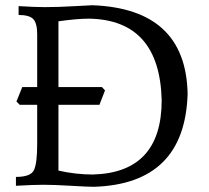

<svg xmlns="http://www.w3.org/2000/svg" viewBox="-20 -717 805 741"><path d="M337.9 -43.5Q604 -50.3 604 -330.6Q596.2 -639.6 324.7 -645Q277.3 -645 205.6 -634.8V-58.6Q272.5 -43.5 337.9 -43.5ZM342.3 3.9Q317.9 3.9 253.2 0Q188.5 -3.9 148.4 -3.9Q108.4 -3.9 41.5 0V-34.2Q99.1 -34.2 111.3 -61Q123.5 -87.9 123.5 -160.2V-585Q123.5 -627 108.6 -643.1Q93.8 -659.2 51.8 -659.2V-693.4Q114.7 -689.5 152.8 -689.5Q204.1 -689.5 265.4 -693.1Q326.7 -696.8 336.9 -696.8Q697.8 -683.1 704.1 -354.5Q693.4 -6.8 342.3 3.9ZM363.8 -312.5H56.2L43.5 -325.2L65.9 -380.9H373.5L385.3 -368.2Z"/></svg>

Font: Kelvinch
Style: Regular
Weight: 400
Designer: Paul James MIller
Foundry: High-Logic / Made with FontCreator
Version: Version 3.30 September 23, 2016